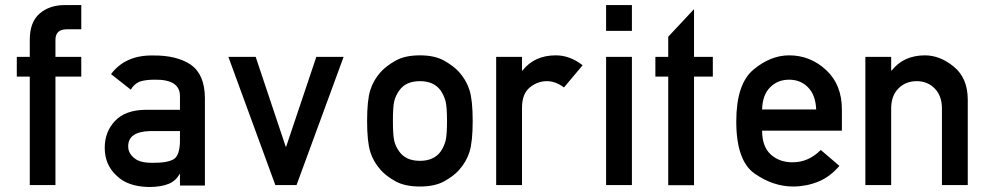

<svg xmlns="http://www.w3.org/2000/svg" viewBox="-20 -731 3892 759"><path d="M97.7 0.5V-428.2H46.4V-506.3H97.7V-573.2Q97.7 -644 136.7 -677.5Q175.8 -710.9 235.4 -710.9H301.3V-615.2H243.7Q199.2 -615.2 199.2 -573.2V-506.3H301.3V-428.2H199.2V0.5Z M691.4 2.4V-42.5H689.5Q675.3 -16.1 647 -4.4Q616.7 8.3 567.9 8.3Q483.9 6.3 440.9 -36.6Q394 -79.6 394 -146.5Q394 -210 434.6 -252.9Q475.1 -295.9 554.2 -296.9H691.4V-350.6Q691.9 -418 590.3 -416Q555.2 -416 531.7 -408.2Q508.8 -397.9 497.1 -376.5L418.9 -438Q475.6 -513.7 585.4 -511.7Q677.7 -512.7 733.9 -475.6Q789.1 -437 790 -344.7V2.4ZM691.4 -175.8V-212.9H572.8Q485.8 -210.4 486.8 -151.4Q486.8 -126 509.3 -107.4Q530.8 -87.4 580.1 -87.4Q642.6 -86.4 668 -102.5Q691.4 -118.7 691.4 -175.8Z M1068.4 0.5 882.8 -506.3H990.7L1109.4 -151.4H1111.3L1230.5 -506.3H1338.4L1152.3 0.5Z M1431.2 -253.4Q1431.2 -335 1443.8 -375Q1456.5 -415 1485.8 -447.3Q1506.8 -470.2 1543.7 -491.2Q1580.6 -512.2 1640.1 -512.2Q1698.7 -512.2 1735.8 -491.2Q1772.9 -470.2 1793.9 -447.3Q1823.2 -415 1835.9 -375Q1848.6 -335 1848.6 -253.4Q1848.6 -170.4 1835.9 -130.4Q1823.2 -90.3 1793.9 -58.1Q1772.9 -34.7 1735.8 -14.2Q1698.7 6.3 1640.1 6.3Q1580.6 6.3 1543.7 -14.2Q1506.8 -34.7 1485.8 -58.1Q1456.5 -90.3 1443.8 -130.4Q1431.2 -170.4 1431.2 -253.4ZM1747.1 -252.4Q1747.1 -307.6 1741.5 -330.1Q1735.8 -352.5 1722.2 -373Q1695.3 -410.2 1640.1 -410.2Q1584 -410.2 1558.1 -373Q1543.5 -352.5 1538.3 -330.1Q1533.2 -307.6 1533.2 -253.4Q1533.2 -197.8 1538.3 -175Q1543.5 -152.3 1558.1 -132.3Q1584 -95.2 1640.1 -95.2Q1695.3 -95.2 1722.2 -132.3Q1735.8 -152.3 1741.5 -174.8Q1747.1 -197.3 1747.1 -252.4Z M1941.4 0.5V-506.3H2043.5V-452.1H2045.4Q2092.8 -512.2 2177.2 -512.2Q2232.9 -512.2 2283.2 -473.1L2209.5 -385.3Q2176.3 -410.2 2142.1 -410.2Q2104.5 -410.2 2074 -385Q2043.5 -359.9 2043.5 -304.2V0.5Z M2376 0.5V-506.3H2478V0.5ZM2376 -608.9V-710.9H2478V-608.9Z M2621.6 1V-428.2H2570.8V-506.3H2621.6V-585.9L2723.6 -694.8V-506.3H2797.9V-428.2H2723.6V1Z M3308.1 -214.4H2992.7Q2992.7 -151.9 3026.6 -120.6Q3060.5 -89.4 3113.3 -89.4Q3176.3 -89.4 3224.6 -138.2L3298.3 -75.2Q3260.7 -31.2 3213.6 -12.5Q3166.5 6.3 3115.2 6.3Q3037.1 6.3 2963.9 -44.2Q2890.6 -94.7 2890.6 -251Q2890.6 -398.9 2958.3 -455.6Q3025.9 -512.2 3099.6 -512.2Q3183.1 -512.2 3245.6 -454.3Q3308.1 -396.5 3308.1 -298.3ZM2992.7 -298.3H3206.5Q3204.1 -355.5 3174.3 -385.7Q3144.5 -416 3099.6 -416Q3054.2 -416 3024.2 -385.7Q2994.1 -355.5 2992.7 -298.3Z M3400.9 0.5V-506.3H3502.9V-452.1H3504.9Q3552.2 -512.2 3636.7 -512.2Q3695.8 -512.2 3750.7 -467.3Q3805.7 -422.4 3805.7 -336.4V0.5H3703.6V-301.3Q3703.6 -352.5 3675 -381.3Q3646.5 -410.2 3604 -410.2Q3560.1 -410.2 3531.5 -381.3Q3502.9 -352.5 3502.9 -301.3V0.5Z"/></svg>

Font: Alte DIN 1451 Mittelschrift
Style: Regular
Weight: 400
Designer: Peter Wiegel
Foundry: Peter Wiegel
Version: Version 1.002 September 20, 2019